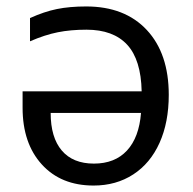

<svg xmlns="http://www.w3.org/2000/svg" viewBox="-20 -565 599 595"><path d="M73 -509V-437Q119 -457 159 -465Q199 -473 248 -473Q331 -473 374 -426.5Q417 -380 419 -282H50V-231Q50 -121 109.5 -55.5Q169 10 270 10Q340 10 393 -24.5Q446 -59 474.5 -122.5Q503 -186 503 -271Q503 -399 435 -472Q367 -545 247 -545Q196 -545 156.5 -537Q117 -529 73 -509ZM137 -215H417Q411 -139 373.5 -98.5Q336 -58 271 -58Q206 -58 171.5 -98.5Q137 -139 137 -215Z"/></svg>

Font: OpenSansMMV
Style: Regular
Weight: 400
Designer: Steve Matteson
Foundry: Ascender Corporation
Version: Version 4.000